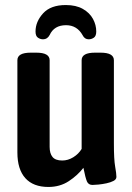

<svg xmlns="http://www.w3.org/2000/svg" viewBox="-20 -734 523 762"><path d="M172 8Q112 8 80.5 -27Q49 -62 49 -129V-495Q49 -525 102 -525H124Q177 -525 177 -495V-151Q177 -125 188.5 -111Q200 -97 227 -97Q250 -97 271 -110Q292 -123 304 -143V-495Q304 -525 357 -525H379Q432 -525 432 -495V-165Q432 -101 437 -73Q442 -45 442 -32Q442 -22 430.5 -16Q419 -10 402.5 -6.5Q386 -3 370.5 -1.5Q355 0 347 0Q331 0 325 -14Q319 -28 311 -68Q288 -38 253 -15Q218 8 172 8ZM241 -714Q282 -714 309 -698.5Q336 -683 349 -659Q362 -635 362 -609Q362 -591 352.5 -584.5Q343 -578 332 -578Q316 -578 308 -594Q286 -634 242 -634Q195 -634 177 -595Q168 -578 151 -578Q140 -578 130.5 -584.5Q121 -591 121 -609Q121 -648 151 -681Q181 -714 241 -714Z"/></svg>

Font: Asap Condensed SemiBold
Style: Regular
Weight: 600
Width: 3
Designer: Pablo Cosgaya
Foundry: Omnibus-Type
Version: Version 3.001; ttfautohint (v1.8.4.7-5d5b)